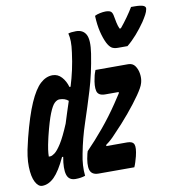

<svg xmlns="http://www.w3.org/2000/svg" viewBox="-110 -913 932 1007"><g transform="rotate(-10 356.5 -409.5)"><path d="M601 -632H550Q529 -632 517 -640Q505 -648 494 -669Q481 -695 472 -732Q463 -769 461 -818Q472 -824 489 -827.5Q506 -831 519 -831Q539 -831 547.5 -824Q556 -817 559 -796Q562 -779 565.5 -762.5Q569 -746 576 -730H583Q603 -754 622.5 -781.5Q642 -809 655 -831H673Q708 -831 721.5 -824.5Q735 -818 731 -805Q729 -793 721 -778Q713 -763 700 -743Q678 -711 652.5 -682Q627 -653 601 -632ZM187 -550Q215 -550 235 -528Q255 -506 264 -474H270Q283 -516 292.5 -559Q302 -602 308 -649Q313 -684 312.5 -708Q312 -732 307 -751Q322 -756 348 -756Q386 -756 401.5 -727Q417 -698 406 -626Q390 -523 364 -437.5Q338 -352 312 -274.5Q286 -197 271 -117Q258 -55 264 -1Q253 3 239.5 5Q226 7 212 7Q176 7 166.5 -25Q157 -57 168 -118V-119H162Q129 -48 98.5 -18Q68 12 34 12Q13 12 -2 -16.5Q-17 -45 -18.5 -98Q-20 -151 -2 -222L4 -248Q33 -362 62 -428Q91 -494 121.5 -522Q152 -550 187 -550ZM414 -538H588Q612 -538 624.5 -520Q637 -502 640.5 -478Q644 -454 639 -434L637 -427Q632 -408 605 -369Q578 -330 538 -282Q498 -234 453 -188Q429 -161 402 -142L400 -135H512Q541 -135 548 -117.5Q555 -100 544 -55Q540 -40 535.5 -25.5Q531 -11 526 0H336Q299 0 290.5 -28Q282 -56 296 -113L300 -126Q345 -172 392 -228.5Q439 -285 480 -346Q488 -359 496.5 -371Q505 -383 513 -396L514 -403H442Q405 -403 398.5 -429Q392 -455 403 -502Q405 -513 408 -521.5Q411 -530 414 -538ZM94 -133H102Q111 -133 126 -144Q141 -155 162 -188Q183 -221 211 -288Q220 -318 229.5 -346.5Q239 -375 248 -403Q230 -419 201 -419Q188 -419 174.5 -406.5Q161 -394 145.5 -355.5Q130 -317 111 -240L108 -227Q100 -192 97 -170.5Q94 -149 94 -133Z"/></g></svg>

Font: Recursive Mn Csl St
Style: Bold Italic
Weight: 700
Italic angle: -15°
Monospace: yes
Version: Version 1.079;hotconv 1.0.112;makeotfexe 2.5.65598; ttfautoh